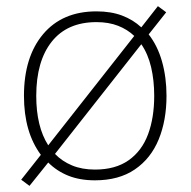

<svg xmlns="http://www.w3.org/2000/svg" viewBox="-20 -577 621 625"><path d="M522 -265Q522 -185 496.5 -123Q471 -61 419 -25.5Q367 10 289 10Q240 10 202.5 -5Q165 -20 137 -48L76 28L49 8L113 -73Q58 -147 58 -265Q58 -392 120.5 -466Q183 -540 294 -540Q341 -540 377 -526.5Q413 -513 440 -488L494 -557L521 -537L464 -465Q493 -428 507.5 -376.5Q522 -325 522 -265ZM98 -265Q98 -165 137 -104L417 -460Q395 -481 364.5 -493Q334 -505 294 -505Q199 -505 148.5 -441.5Q98 -378 98 -265ZM482 -265Q482 -315 472 -358Q462 -401 440 -433L159 -76Q182 -52 214.5 -38.5Q247 -25 289 -25Q356 -25 399 -55.5Q442 -86 462 -140Q482 -194 482 -265Z"/></svg>

Font: Noto Sans Lao Looped ExtraLight
Style: Regular
Weight: 200
Designer: Mark Frömberg, Ben Mitchell
Foundry: The Fontpad Ltd
Version: Version 1.002; ttfautohint (v1.8.4.7-5d5b)